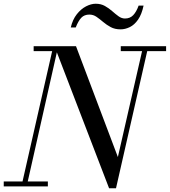

<svg xmlns="http://www.w3.org/2000/svg" viewBox="-55 -997 908 1027"><path d="M528.5 10 236.5 -750H351.5L575.5 -157L711 -750H738.5L565.5 10ZM-35 0V-26.5H201V0ZM59.5 0 224 -723.5H125V-750H256.5L87.5 0ZM591 -723.5V-750H833.5V-723.5ZM590 -840Q559.5 -840 537.2 -852Q515 -864 496.8 -879.5Q478.5 -895 461.2 -907Q444 -919 423 -919Q396 -919 380 -902.2Q364 -885.5 350 -850H323.5Q333.5 -892.5 355.8 -920.8Q378 -949 405.2 -963Q432.5 -977 457 -977Q485 -977 506.2 -965Q527.5 -953 545 -937.5Q562.5 -922 579 -910Q595.5 -898 613.5 -898Q640.5 -898 657.5 -915.8Q674.5 -933.5 686.5 -967H713Q703 -920 683.5 -892Q664 -864 639.2 -852Q614.5 -840 590 -840Z"/></svg>

Font: Bodoni Moda 9pt
Style: Italic
Weight: 400
Italic angle: -13°
Designer: Owen Earl
Foundry: indestructible type
Version: Version 2.005